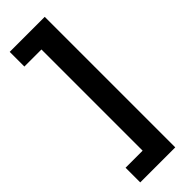

<svg xmlns="http://www.w3.org/2000/svg" viewBox="-288 -732 907 907"><g transform="rotate(-45 165.5 -278.0)"><path d="M25 60H139V-616H25V-714H259V158H25Z"/></g></svg>

Font: Noto Sans UI
Style: Bold
Weight: 700
Designer: Monotype Design Team
Foundry: Monotype Imaging Inc.
Version: Version 1.901